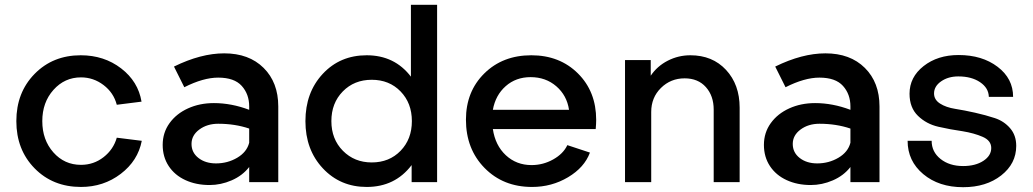

<svg xmlns="http://www.w3.org/2000/svg" viewBox="-20 -758 4300 799"><path d="M569 -335 466 -322Q453 -372 411 -404Q369 -436 317 -436Q249 -436 202.5 -384Q156 -332 156 -254Q156 -176 202 -124Q248 -72 317 -72Q370 -72 411 -104Q452 -136 466 -185L570 -172Q554 -89 482.5 -34.5Q411 20 317 20Q200 20 124 -57.5Q48 -135 48 -254Q48 -373 124 -450.5Q200 -528 316 -528Q413 -528 484 -473.5Q555 -419 569 -335Z M1138 -315V0H1017V-63Q989 -27 944 -7.5Q899 12 852 12Q796 12 751.5 -8.5Q707 -29 682 -67Q657 -105 657 -155Q657 -206 685.5 -245.5Q714 -285 762.5 -307Q811 -329 870 -329Q943 -329 1017 -301V-315Q1017 -366 986 -400.5Q955 -435 888 -435Q826 -435 747 -395L704 -481Q816 -536 913 -536Q1016 -536 1077 -475.5Q1138 -415 1138 -315ZM1017 -164V-223Q958 -243 888 -243Q842 -243 809.5 -219Q777 -195 777 -159Q777 -123 806 -100.5Q835 -78 879 -78Q927 -78 967 -101.5Q1007 -125 1017 -164Z M1690 -439V-738H1799V0H1693V-71Q1624 20 1506 20Q1396 20 1323.5 -57.5Q1251 -135 1251 -254Q1251 -373 1323 -450.5Q1395 -528 1506 -528Q1622 -528 1690 -439ZM1359 -254Q1359 -179 1407 -130.5Q1455 -82 1527 -82Q1600 -82 1647 -130.5Q1694 -179 1694 -254Q1694 -329 1647 -377.5Q1600 -426 1527 -426Q1454 -426 1406.5 -377.5Q1359 -329 1359 -254Z M2192 -71Q2240 -71 2282 -94.5Q2324 -118 2341 -154L2435 -123Q2412 -61 2344 -20.5Q2276 20 2194 20Q2074 20 1996.5 -59Q1919 -138 1919 -260Q1919 -377 1995.5 -452.5Q2072 -528 2191 -528Q2309 -528 2385 -452.5Q2461 -377 2461 -259Q2461 -243 2459 -221H2031Q2041 -153 2085 -112Q2129 -71 2192 -71ZM2031 -301H2348Q2339 -361 2295 -399Q2251 -437 2188 -437Q2127 -437 2084.5 -399.5Q2042 -362 2031 -301Z M2853 -528Q2945 -528 3001.5 -467Q3058 -406 3058 -310V0H2950V-302Q2950 -359 2917.5 -395.5Q2885 -432 2829 -432Q2771 -432 2730.5 -392Q2690 -352 2690 -292V0H2581V-508H2688V-443Q2715 -483 2759 -505.5Q2803 -528 2853 -528Z M3640 -315V0H3519V-63Q3491 -27 3446 -7.5Q3401 12 3354 12Q3298 12 3253.5 -8.5Q3209 -29 3184 -67Q3159 -105 3159 -155Q3159 -206 3187.5 -245.5Q3216 -285 3264.5 -307Q3313 -329 3372 -329Q3445 -329 3519 -301V-315Q3519 -366 3488 -400.5Q3457 -435 3390 -435Q3328 -435 3249 -395L3206 -481Q3318 -536 3415 -536Q3518 -536 3579 -475.5Q3640 -415 3640 -315ZM3519 -164V-223Q3460 -243 3390 -243Q3344 -243 3311.5 -219Q3279 -195 3279 -159Q3279 -123 3308 -100.5Q3337 -78 3381 -78Q3429 -78 3469 -101.5Q3509 -125 3519 -164Z M3988 21Q3887 21 3822 -33.5Q3757 -88 3757 -172H3857Q3857 -126 3894 -96.5Q3931 -67 3988 -67Q4039 -67 4072 -88.5Q4105 -110 4105 -142Q4105 -173 4069.5 -188.5Q4034 -204 3985 -212Q3935 -219 3885 -230.5Q3835 -242 3800 -276Q3765 -310 3765 -368Q3765 -437 3823.5 -483Q3882 -529 3969 -529Q4067 -529 4131.5 -480Q4196 -431 4196 -355H4095Q4094 -392 4058.5 -416Q4023 -440 3968 -440Q3926 -440 3896.5 -419.5Q3867 -399 3867 -369Q3867 -343 3892 -327Q3917 -311 3955 -305Q3993 -299 4037.5 -289Q4082 -279 4120 -266.5Q4158 -254 4183.5 -224.5Q4209 -195 4209 -151Q4209 -77 4146.5 -28Q4084 21 3988 21Z"/></svg>

Font: Metropolitano Medium
Style: Regular
Weight: 500
Designer: Fonts by Alex Slobzheninov & Chris M. Simpson / Changes by Cristiano Sobral
Foundry: Fonts by Alex Slobzheninov & Chris M. Simpson / Changes by Cristiano Sobral
Version: Version 1.00;August 30, 2020;FontCreator 13.0.0.2681 64-bit